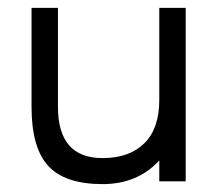

<svg xmlns="http://www.w3.org/2000/svg" viewBox="-20 -460 561 487"><path d="M451 -440V0H384V-53Q329 7 240 7Q145 7 102.5 -39Q60 -85 60 -189V-440H127V-189Q127 -59 240 -59Q308 -59 346 -96.5Q384 -134 384 -206V-440Z"/></svg>

Font: Arcon
Style: Regular
Weight: 400
Designer: M. Zarth
Foundry: martin zarth - visuelle & digitale kommunikation
Version: Version 1.131;PS 001.131;hotconv 1.0.70;makeotf.lib2.5.58329